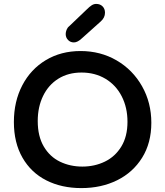

<svg xmlns="http://www.w3.org/2000/svg" viewBox="-20 -969 845 982"><path d="M51 -345Q51 -450 94 -532.5Q137 -615 214.5 -661.5Q292 -708 392 -708Q494 -708 576.5 -660Q659 -612 706.5 -528Q754 -444 754 -341Q754 -238 707 -162.5Q660 -87 579 -47Q498 -7 396 -7Q295 -7 217 -46.5Q139 -86 95 -162.5Q51 -239 51 -345ZM632 -346Q632 -419 602.5 -476.5Q573 -534 519.5 -566Q466 -598 397 -598Q329 -598 278.5 -566.5Q228 -535 200.5 -478.5Q173 -422 173 -350Q173 -272 204 -219.5Q235 -167 287 -142Q339 -117 401 -117Q464 -117 516.5 -142.5Q569 -168 600.5 -219.5Q632 -271 632 -346ZM316 -795Q316 -805 320.5 -816.5Q325 -828 334 -835L423 -920Q438 -935 449 -942Q460 -949 472 -949Q492 -949 504.5 -936.5Q517 -924 517 -904Q517 -879 496 -860L400 -774Q377 -752 358 -752Q340 -752 328 -764.5Q316 -777 316 -795Z"/></svg>

Font: Mali SemiBold
Style: Regular
Weight: 600
Designer: Kitiyaporn Chalermlarp | Katatrad Aksorn Co.,Ltd.
Foundry: Cadson Demak Co.,Ltd.
Version: Version 1.000; ttfautohint (v1.6)